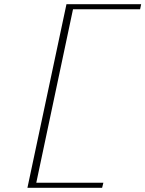

<svg xmlns="http://www.w3.org/2000/svg" viewBox="-20 -690 689 910"><path d="M110 200H464L470 176H152L326 -646H644L649 -670H295Z"/></svg>

Font: LT Wave Mono Thin
Style: Italic
Weight: 100
Designer: Daniel Lyons
Version: Version 2.5 (Glyphs App)